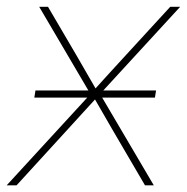

<svg xmlns="http://www.w3.org/2000/svg" viewBox="-39 -556 561 576"><path d="M64 -263.2 67.4 -284.7H429.2L425.8 -263.2ZM-19 0 240.2 -282.2 237.3 -265.6 78.6 -535.6H105L191.4 -388.2Q206.5 -361.8 221.7 -335.7Q236.8 -309.6 252 -283.2H240.7Q264.6 -309.6 288.3 -335.7Q312 -361.8 336.4 -388.2L471.7 -535.6H501.5L253.4 -265.6L256.3 -282.2L422.4 0H396L296.9 -169.4Q282.7 -193.4 269.3 -217.3Q255.9 -241.2 241.7 -265.1H252.9Q231 -241.2 209.2 -217.3Q187.5 -193.4 165.5 -169.4L10.7 0Z"/></svg>

Font: Inter 20pt Thin
Style: Italic
Weight: 250
Italic angle: -9.3988°
Version: Version 4.001;git-66647c0bb